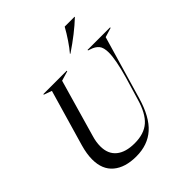

<svg xmlns="http://www.w3.org/2000/svg" viewBox="-248 -1090 1265 1265"><g transform="rotate(-45 385.0 -457.5)"><path d="M148 -712H366V-707L298 -687L183 -286Q170 -243 170 -203Q170 -132 215.5 -94.5Q261 -57 345 -57Q433 -57 483.5 -101.5Q534 -146 563 -247L610 -405Q647 -535 647 -600Q647 -647 629 -669Q611 -691 572 -703L560 -707V-712H770V-707L704 -687L575 -245Q536 -111 467 -49.5Q398 12 291 12Q188 12 129.5 -37Q71 -86 71 -180Q71 -231 89 -294L203 -687L148 -707ZM562 -927H654V-924Q577 -851 464 -775H459Q484 -804 512 -845.5Q540 -887 562 -927Z"/></g></svg>

Font: Nyght Serif Italic
Style: Regular
Weight: 400
Italic angle: -16°
Designer: Maksym Kobuzan
Version: Version 0.410